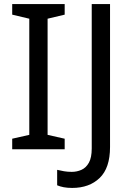

<svg xmlns="http://www.w3.org/2000/svg" viewBox="-20 -734 652 944"><path d="M298 0H40V-52L124 -71V-642L40 -662V-714H298V-662L214 -642V-71L298 -52ZM335 190Q311 190 293 186.5Q275 183 261 177V101Q277 105 295 108Q313 111 333 111Q358 111 380.5 101Q403 91 417 66Q431 41 431 -4V-714H521V-11Q521 92 470 141Q419 190 335 190Z"/></svg>

Font: Noto Sans Nabataean
Style: Regular
Weight: 400
Designer: Monotype Design Team
Foundry: Monotype Imaging Inc.
Version: Version 2.001; ttfautohint (v1.8.4.7-5d5b)